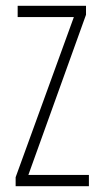

<svg xmlns="http://www.w3.org/2000/svg" viewBox="-20 -643 353 663"><path d="M34 0V-31L235 -584H41V-623H277V-592L78 -39H287V0Z"/></svg>

Font: Inconsolata ExtraCondensed Light
Style: Regular
Weight: 300
Width: 2
Monospace: yes
Designer: Raph Levien, Cyreal, Brenton Simpson
Foundry: Raph Levien, Cyreal, Google
Version: Version 3.100; ttfautohint (v1.8.4.7-5d5b)